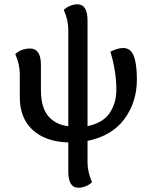

<svg xmlns="http://www.w3.org/2000/svg" viewBox="-20 -650 708 891"><path d="M343.3 221.2Q296.9 221.2 296.9 145.5V11.2Q189.9 7.3 130.9 -47.6Q71.8 -102.5 71.8 -200.2V-307.1Q71.8 -351.1 50.8 -399.4Q80.1 -424.8 119.6 -424.8Q169.9 -424.8 169.9 -349.1V-233.9Q169.9 -152.8 202.9 -112.5Q235.8 -72.3 296.9 -64V-512.2Q296.9 -556.2 275.9 -604.5Q305.2 -629.9 339.8 -629.9Q386.2 -629.9 386.2 -554.2V-64.9Q457.5 -79.1 488.8 -125.5Q520 -171.9 520 -233.9Q520 -319.3 492.2 -410.2Q526.9 -427.2 551.3 -427.2Q585.9 -427.2 600.6 -390.9Q615.2 -354.5 615.2 -280.8Q615.2 -176.8 557.9 -98.4Q500.5 -20 386.2 3.9V103.5Q386.2 147.5 407.2 195.8Q377.9 221.2 343.3 221.2Z"/></svg>

Font: Bainsley
Style: Regular
Weight: 400
Designer: Paul James MIller
Foundry: High-Logic / Made with FontCreator
Version: Version 1.411;March 28, 2021;FontCreator 13.0.0.2683 64-bit